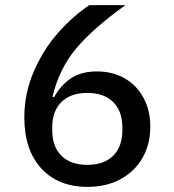

<svg xmlns="http://www.w3.org/2000/svg" viewBox="-20 -718 680 750"><path d="M75 -259Q75 -354 112.5 -440Q150 -526 208 -591Q266 -656 329 -698H470Q343 -607 277 -528Q211 -449 185 -340L191 -338Q217 -385 257 -412Q297 -439 359 -439Q419 -439 466 -412.5Q513 -386 540 -337Q567 -288 567 -223Q567 -154 536.5 -101Q506 -48 450.5 -18Q395 12 322 12Q207 12 141 -60.5Q75 -133 75 -259ZM321 -74Q386 -74 422 -109.5Q458 -145 458 -210V-220Q458 -284 422 -319.5Q386 -355 321 -355Q256 -355 220 -319.5Q184 -284 184 -220V-210Q184 -145 220 -109.5Q256 -74 321 -74Z"/></svg>

Font: Writer Medium
Style: Regular
Weight: 500
Monospace: yes
Designer: Mike Abbink, Paul van der Laan, Pieter van Rosmalen
Foundry: Bold Monday
Version: Version 2.001 2020